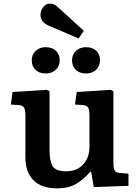

<svg xmlns="http://www.w3.org/2000/svg" viewBox="-20 -1024 767 1058"><path d="M294 14Q209 14 164.5 -30.5Q120 -75 120 -158V-383Q120 -416 113.5 -429.5Q107 -443 83 -445L40 -448L49 -517L238 -529L253 -521V-194Q253 -138 270 -109Q287 -80 344 -80Q404 -80 438.5 -118Q473 -156 473 -216V-383Q473 -416 467 -429.5Q461 -443 436 -445L393 -448L403 -517L590 -529L605 -521V-122Q605 -95 612 -84Q619 -73 639 -71L688 -67V0L497 7L482 -78H478Q440 -34 398 -10Q356 14 294 14ZM413 -812 252 -881Q203 -901 203 -942Q203 -964 217.5 -984Q232 -1004 256 -1004Q267 -1004 277.5 -999.5Q288 -995 302 -982L442 -854ZM454 -619Q420 -619 398.5 -638.5Q377 -658 377 -691Q377 -723 398.5 -743.5Q420 -764 454 -764Q490 -764 510.5 -744Q531 -724 531 -692Q531 -659 509 -639Q487 -619 454 -619ZM231 -619Q198 -619 176.5 -638.5Q155 -658 155 -691Q155 -723 176.5 -743.5Q198 -764 231 -764Q268 -764 288.5 -744Q309 -724 309 -692Q309 -659 287 -639Q265 -619 231 -619Z"/></svg>

Font: Literata 7pt SemiBold
Style: Regular
Weight: 600
Designer: Latin by Veronika Burian and Jose Scaglione. Greek by Irene Vlachou. Cyrillic by Vera Evstafieva.
Foundry: TypeTogether
Version: Version 3.002